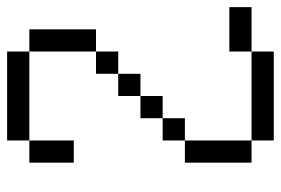

<svg xmlns="http://www.w3.org/2000/svg" viewBox="-145 -520 790 540"><g transform="rotate(-90 250.0 -250.0)"><path d="M500 62.5V0H375V62.5H125V125H375V62.5ZM125 62.5V-125H62.5V62.5ZM125 -125H187.5V-187.5H125ZM187.5 -187.5H250V-250H187.5ZM250 -250H312.5V-312.5H250ZM312.5 -312.5H375V-375H312.5ZM375 -375H437.5V-562.5H375ZM62.5 -562.5Q62.5 -562.5 62.5 -437.5H125Q125 -437.5 125 -562.5ZM125 -562.5H375V-625H125Z"/></g></svg>

Font: Unifont
Style: Regular
Weight: 500
Version: Version 15.1.04